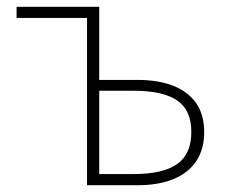

<svg xmlns="http://www.w3.org/2000/svg" viewBox="-20 -547 672 567"><path d="M237 0V-494H29V-527H273V-311H386Q448 -311 492 -293.5Q536 -276 559.5 -242Q583 -208 583 -157Q583 -106 559.5 -71Q536 -36 492 -18Q448 0 386 0ZM273 -33H375Q461 -33 503 -62.5Q545 -92 545 -157Q545 -222 503 -250.5Q461 -279 375 -279H273Z"/></svg>

Font: Noto Sans SC Thin
Style: Regular
Weight: 100
Designer: Ryoko NISHIZUKA 西塚涼子 (kana, bopomofo & ideographs); Paul D. Hunt (Latin, Greek & Cyrillic); Sandoll Communications 산돌커뮤니
Foundry: Adobe
Version: Version 2.004-H2;hotconv 1.0.118;makeotfexe 2.5.65603